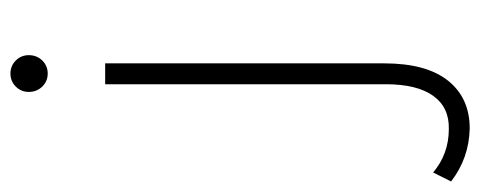

<svg xmlns="http://www.w3.org/2000/svg" viewBox="-394 -444 942 377"><g transform="rotate(-90 77.5 -256.0)"><path d="M-90.8 158.2 -73.2 123Q-36.6 153.8 12.2 153.8Q54.7 154.8 77.4 123Q100.1 91.3 100.1 29.8V-521H141.1V26.9Q141.1 109.4 107.2 152.1Q73.2 194.8 13.2 194.8Q-45.4 193.4 -90.8 158.2ZM85 -670.9Q85 -686 95.5 -696.5Q106 -707 121.1 -707Q136.2 -707 146.7 -696.5Q157.2 -686 157.2 -670.9Q157.2 -655.3 146.7 -644.5Q136.2 -633.8 121.1 -633.8Q106 -633.8 95.5 -644.5Q85 -655.3 85 -670.9Z"/></g></svg>

Font: Trueno UltraLight
Style: Regular
Weight: 250
Designer: Julieta Ulanovsky
Foundry: Julieta Ulanovsky
Version: Version 3.001b | FøM Fix